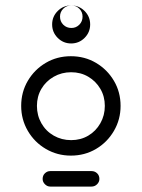

<svg xmlns="http://www.w3.org/2000/svg" viewBox="-20 -687 522 707"><path d="M242 -527Q213 -527 192.5 -547.5Q172 -568 172 -597Q172 -626 192.5 -646.5Q213 -667 242 -667Q271 -667 291.5 -646.5Q312 -626 312 -597Q312 -568 291.5 -547.5Q271 -527 242 -527ZM243 -584Q260 -584 272 -596Q284 -608 284 -626Q284 -643 272 -655Q260 -667 243 -667Q225 -667 213 -655Q201 -643 201 -626Q201 -608 213 -596Q225 -584 243 -584ZM241 -114Q191 -114 149 -138.5Q107 -163 82.5 -205Q58 -247 58 -297Q58 -348 82.5 -389.5Q107 -431 148.5 -455.5Q190 -480 241 -480Q292 -480 333.5 -455.5Q375 -431 399.5 -389.5Q424 -348 424 -297Q424 -247 399.5 -205Q375 -163 333.5 -138.5Q292 -114 241 -114ZM242 -171Q277 -171 305 -187.5Q333 -204 349.5 -233Q366 -262 366 -297Q366 -332 349.5 -360Q333 -388 305 -404.5Q277 -421 242 -421Q207 -421 178 -404.5Q149 -388 132.5 -360Q116 -332 116 -297Q116 -262 132.5 -233Q149 -204 178 -187.5Q207 -171 242 -171ZM165 0Q154 0 145.5 -8.5Q137 -17 137 -28Q137 -41 145.5 -49Q154 -57 165 -57H317Q329 -57 337.5 -49Q346 -41 346 -28Q346 -17 337.5 -8.5Q329 0 317 0Z"/></svg>

Font: Mada Medium
Style: Regular
Weight: 500
Designer: Khaled Hosny
Version: Version 1.5